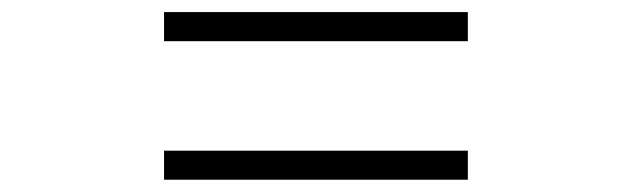

<svg xmlns="http://www.w3.org/2000/svg" viewBox="-20 -538 1040 316"><path d="M250 -518.1H750V-470.2H250ZM250 -290H750V-242.2H250Z"/></svg>

Font: FORM UDPGothic
Style: Regular
Weight: 400
Foundry: Pronama LLC
Version: Version 1.05101